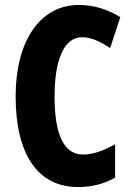

<svg xmlns="http://www.w3.org/2000/svg" viewBox="-20 -744 531 774"><path d="M311 -594C348 -594 385 -576 424 -550L465 -675C412 -707 358 -724 298 -724C137 -724 43 -572 43 -356C43 -121 133 10 294 10C350 10 399 -2 444 -28V-162C398 -138 358 -121 315 -121C237 -121 200 -202 200 -355C200 -496 235 -594 311 -594Z"/></svg>

Font: Noto Sans Kannada ExtraCondensed ExtraBold
Style: Regular
Weight: 800
Width: 2
Designer: Jelle Bosma - Monotype Design Team
Foundry: Monotype Imaging Inc.
Version: Version 2.005